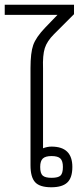

<svg xmlns="http://www.w3.org/2000/svg" viewBox="-45 -777 348 812"><path d="M84 -78V-489Q84 -554 95.5 -586.5Q107 -619 145 -659L198 -714H-25V-757H268V-717L183 -632Q154 -603 144.5 -573.5Q135 -544 137 -487V-150Q155 -157 173 -157Q261 -157 261 -71Q261 -25 239.5 -5Q218 15 172 15Q123 15 103.5 -6.5Q84 -28 84 -78ZM221 -71Q221 -96 210.5 -106.5Q200 -117 173 -117Q147 -117 136 -106.5Q125 -96 125 -71Q125 -44 135.5 -34.5Q146 -25 173 -25Q201 -25 211 -34.5Q221 -44 221 -71Z"/></svg>

Font: Pridi ExtraLight
Style: Regular
Weight: 275
Designer: Katatrad Team
Foundry: CadsonDemak
Version: Version 1.001